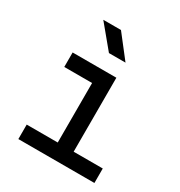

<svg xmlns="http://www.w3.org/2000/svg" viewBox="-183 -910 967 1034"><g transform="rotate(30 300.0 -392.5)"><path d="M83 0V-90H276V-460H103V-550H375V-90H556V0ZM274 -645 158 -785H268L377 -645Z"/></g></svg>

Font: Tiny Medium
Style: Regular
Weight: 500
Monospace: yes
Designer: Philipp Nurullin, Konstantin Bulenkov
Foundry: JetBrains
Version: Version 2.251; ttfautohint (v1.8.4.7-5d5b)